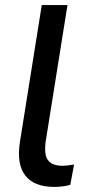

<svg xmlns="http://www.w3.org/2000/svg" viewBox="-20 -725 346 754"><path d="M193 9Q114 9 79.5 -35.5Q45 -80 58 -166L144 -705H245L159 -167Q155 -135 160 -114.5Q165 -94 181.5 -84Q198 -74 225 -74Q236 -74 247.5 -75.5Q259 -77 271 -79L256 1Q242 5 225.5 7Q209 9 193 9Z"/></svg>

Font: Nunito Sans 12pt ExtraLight 12pt SemiBold
Style: Italic
Weight: 600
Italic angle: -9°
Version: Version 3.101;gftools[0.9.27]